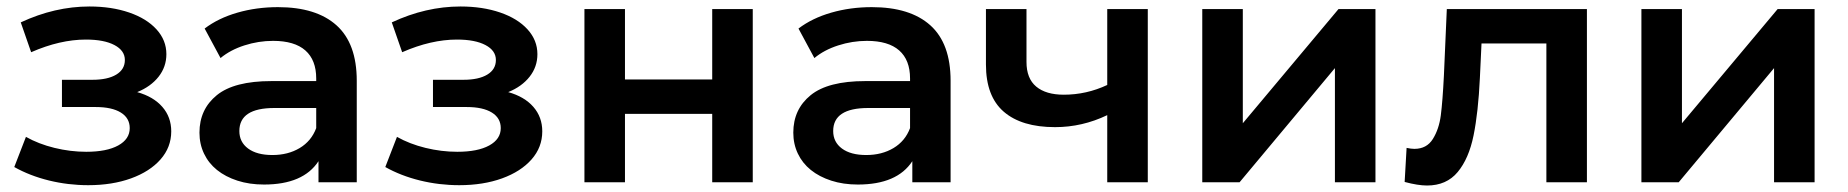

<svg xmlns="http://www.w3.org/2000/svg" viewBox="-20 -562 5699 592"><path d="M508 -157Q508 -108 475 -70.5Q442 -33 384 -12Q326 9 252 9Q190 9 131 -5.5Q72 -20 24 -47L60 -140Q99 -118 148 -106Q197 -94 246 -94Q309 -94 344.5 -113.5Q380 -133 380 -167Q380 -198 352.5 -215Q325 -232 275 -232H171V-316H265Q312 -316 338.5 -332Q365 -348 365 -377Q365 -406 333 -423Q301 -440 245 -440Q165 -440 76 -401L44 -493Q149 -542 256 -542Q324 -542 378 -523.5Q432 -505 462.5 -471.5Q493 -438 493 -395Q493 -356 469 -325.5Q445 -295 403 -278Q453 -264 480.5 -232.5Q508 -201 508 -157Z M1080 -313V0H962V-65Q915 7 794 7Q749 7 712 -5Q675 -17 649 -38Q623 -59 609 -88.5Q595 -118 595 -153Q595 -225 648.5 -268.5Q702 -312 817 -312H955V-320Q955 -377 921.5 -406.5Q888 -436 822 -436Q777 -436 733.5 -422Q690 -408 660 -383L611 -474Q653 -506 712 -523Q771 -540 837 -540Q955 -540 1017.5 -484Q1080 -428 1080 -313ZM955 -167V-229H826Q718 -229 718 -158Q718 -124 745 -104Q772 -84 820 -84Q868 -84 904 -105.5Q940 -127 955 -167Z M1652 -157Q1652 -108 1619 -70.5Q1586 -33 1528 -12Q1470 9 1396 9Q1334 9 1275 -5.5Q1216 -20 1168 -47L1204 -140Q1243 -118 1292 -106Q1341 -94 1390 -94Q1453 -94 1488.5 -113.5Q1524 -133 1524 -167Q1524 -198 1496.5 -215Q1469 -232 1419 -232H1315V-316H1409Q1456 -316 1482.5 -332Q1509 -348 1509 -377Q1509 -406 1477 -423Q1445 -440 1389 -440Q1309 -440 1220 -401L1188 -493Q1293 -542 1400 -542Q1468 -542 1522 -523.5Q1576 -505 1606.5 -471.5Q1637 -438 1637 -395Q1637 -356 1613 -325.5Q1589 -295 1547 -278Q1597 -264 1624.5 -232.5Q1652 -201 1652 -157Z M1782 -534H1907V-317H2176V-534H2301V0H2176V-211H1907V0H1782Z M2911 -313V0H2793V-65Q2746 7 2625 7Q2580 7 2543 -5Q2506 -17 2480 -38Q2454 -59 2440 -88.5Q2426 -118 2426 -153Q2426 -225 2479.5 -268.5Q2533 -312 2648 -312H2786V-320Q2786 -377 2752.5 -406.5Q2719 -436 2653 -436Q2608 -436 2564.5 -422Q2521 -408 2491 -383L2442 -474Q2484 -506 2543 -523Q2602 -540 2668 -540Q2786 -540 2848.5 -484Q2911 -428 2911 -313ZM2786 -167V-229H2657Q2549 -229 2549 -158Q2549 -124 2576 -104Q2603 -84 2651 -84Q2699 -84 2735 -105.5Q2771 -127 2786 -167Z M3519 -534V0H3394V-207Q3317 -170 3233 -170Q3130 -170 3075 -217.5Q3020 -265 3020 -363V-534H3145V-371Q3145 -320 3175 -295Q3205 -270 3260 -270Q3330 -270 3394 -300V-534Z M3687 -534H3812V-182L4107 -534H4221V0H4096V-352L3802 0H3687Z M4873 -534V0H4748V-428H4548L4543 -322Q4538 -216 4523.5 -144.5Q4509 -73 4474.5 -31.5Q4440 10 4380 10Q4352 10 4311 -1L4317 -106Q4331 -103 4341 -103Q4379 -103 4398 -133.5Q4417 -164 4422.5 -206.5Q4428 -249 4432 -328L4441 -534Z M5041 -534H5166V-182L5461 -534H5575V0H5450V-352L5156 0H5041Z"/></svg>

Font: CMG Sans SemiBold
Style: Regular
Weight: 600
Designer: Julieta Ulanovsky
Foundry: Julieta Ulanovsky
Version: Version 7.200